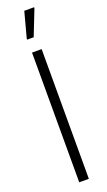

<svg xmlns="http://www.w3.org/2000/svg" viewBox="-173 -927 532 957"><g transform="rotate(-20 92.5 -448.5)"><path d="M67 0V-688H118V0ZM66 -757V-762L102 -897H154V-892L101 -757Z"/></g></svg>

Font: Saira ExtraCondensed Light
Style: Regular
Weight: 300
Width: 2
Designer: Hector Gatti with collaboration of the Omnibus-Type team
Foundry: Omnibus-Type
Version: Version 1.101